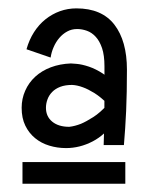

<svg xmlns="http://www.w3.org/2000/svg" viewBox="-20 -695 360 463"><path d="M230 -345.2Q231.4 -386.7 231.7 -426Q231.9 -465.3 231.9 -500V-535.2Q231.9 -561.5 226.1 -578.9Q220.2 -596.2 210.7 -606.4Q201.2 -616.7 189.5 -620.8Q177.7 -625 166 -625Q152.8 -625 142.1 -619.1Q131.3 -613.3 123 -603.5Q114.7 -593.8 109.4 -581.5Q104 -569.3 102.1 -556.2L43.9 -576.2Q50.3 -599.1 62 -617.4Q73.7 -635.7 89.6 -648.4Q105.5 -661.1 124.5 -668Q143.6 -674.8 164.1 -674.8Q225.6 -674.8 255.9 -635.5Q286.1 -596.2 286.1 -526.9Q286.1 -471.2 284.2 -427.7Q282.2 -384.3 278.8 -345.2ZM246.1 -442.9 254.9 -401.9Q234.4 -370.1 203.4 -354Q172.4 -337.9 139.2 -337.9Q118.2 -337.9 98.9 -343.8Q79.6 -349.6 64.7 -361.8Q49.8 -374 41 -392.1Q32.2 -410.2 32.2 -435.1Q32.2 -457 40.8 -476.3Q49.3 -495.6 64.9 -510Q80.6 -524.4 102.5 -532.7Q124.5 -541 150.9 -542Q151.9 -542 164.6 -541Q177.2 -540 194.1 -534.4Q210.9 -528.8 228.5 -517.3Q246.1 -505.9 257.8 -484.9ZM147 -389.2Q160.2 -390.6 175.3 -396.5Q188 -401.9 204.8 -412.6Q221.7 -423.3 240.2 -443.8Q223.1 -460.9 207.8 -470.5Q192.4 -480 180.2 -484.4Q166 -489.7 153.8 -490.2Q137.2 -490.2 125.2 -485.6Q113.3 -481 105.7 -473.1Q98.1 -465.3 94.5 -455.3Q90.8 -445.3 90.8 -435.1Q90.8 -414.1 106 -401.6Q121.1 -389.2 147 -389.2ZM34.2 -252V-304.2H282.2V-252Z"/></svg>

Font: Englebert
Style: Regular
Weight: 400
Designer: Astigmatic (AOETI)
Foundry: Astigmatic (AOETI)
Version: Version 1.000